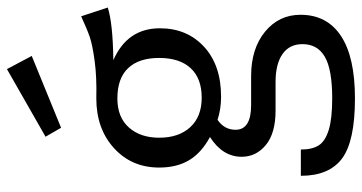

<svg xmlns="http://www.w3.org/2000/svg" viewBox="-266 -571 1048 556"><g transform="rotate(-90 258.0 -293.0)"><path d="M335.9 -796.9 374 -725.1 166 -640.1 140.1 -685.1ZM488.8 -582 514.2 -504.9Q468.3 -490.2 361.8 -488.8Q454.1 -448.2 454.1 -354Q454.1 -275.4 400.6 -226.1Q347.2 -176.8 255.9 -176.8Q220.2 -176.8 189 -187Q160.2 -167.5 160.2 -134.8Q160.2 -89.8 231.9 -89.8H315.9Q395 -89.8 444.1 -49.6Q493.2 -9.3 493.2 53.2Q493.2 129.9 431.9 170.4Q370.6 210.9 251 210.9Q127.4 210.9 77.1 173.6Q26.9 136.2 26.9 54.2H103Q103 87.4 115.2 106.2Q127.4 125 159.9 135Q192.4 145 251 145Q335.4 145 371.8 123.5Q408.2 102.1 408.2 59.1Q408.2 21 379.4 1Q350.6 -19 298.8 -19H215.8Q150.4 -19 116.2 -47.1Q82 -75.2 82 -117.2Q82 -172.4 139.2 -209Q93.8 -233.4 72.3 -269Q50.8 -304.7 50.8 -356Q50.8 -436 107.2 -487.1Q163.6 -538.1 251 -538.1Q314 -536.6 360.1 -543Q406.2 -549.3 429 -557.1Q451.7 -564.9 488.8 -582ZM251 -477.1Q196.3 -477.1 166.7 -443.6Q137.2 -410.2 137.2 -356Q137.2 -299.3 167.7 -266.1Q198.2 -232.9 252.9 -232.9Q309.1 -232.9 338.6 -264.9Q368.2 -296.9 368.2 -356Q368.2 -415 338.6 -446Q309.1 -477.1 251 -477.1Z"/></g></svg>

Font: Fira Sans Book
Style: Regular
Weight: 350
Designer: Carrois Corporate & Edenspiekermann AG
Foundry: Carrois Corporate GbR & Edenspiekermann AG
Version: Version 4.203;PS 004.203;hotconv 1.0.88;makeotf.lib2.5.64775